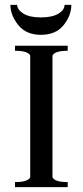

<svg xmlns="http://www.w3.org/2000/svg" viewBox="-20 -774 342 794"><path d="M149 -630Q88 -630 55.5 -670.5Q23 -711 23 -754H51Q51 -734 76.5 -718Q102 -702 149 -702Q196 -702 221.5 -717.5Q247 -733 247 -754H275Q275 -710 243 -670Q211 -630 149 -630ZM42 0V-21Q96 -21 105 -41V-544Q96 -564 42 -564V-585H260V-564Q206 -564 197 -544V-41Q206 -21 260 -21V0Z"/></svg>

Font: Judson
Style: Regular
Weight: 400
Version: Version 20110429